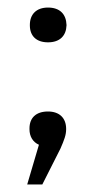

<svg xmlns="http://www.w3.org/2000/svg" viewBox="-20 -378 254 508"><path d="M58 -38V-36C58 -17 67 -2 83 5L52 110H92L140 15C150 -8 155 -21 155 -36V-37C155 -66 137 -83 107 -83C75 -83 58 -66 58 -38ZM59 -311C59 -283 76 -266 107 -266C138 -266 155 -283 156 -311V-312C155 -341 138 -358 107 -358C76 -358 59 -340 59 -312Z"/></svg>

Font: LT Wave Alt Light
Style: Regular
Weight: 300
Designer: Daniel Lyons
Version: Version 2.5 (Glyphs App)